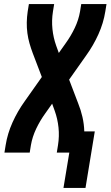

<svg xmlns="http://www.w3.org/2000/svg" viewBox="-20 -755 547 950"><path d="M294 175 323 0H261L267 -37Q274 -81 269.5 -124Q265 -167 251 -206L238 -242L204 -194Q178 -158 159 -118Q140 -78 133 -37L127 0H2L8 -37Q17 -94 42 -149.5Q67 -205 103 -255L187 -374L142 -492Q133 -516 126 -540.5Q119 -565 115.5 -591Q112 -617 112.5 -644Q113 -671 117 -698L123 -735H248L242 -698Q235 -654 239.5 -611Q244 -568 258 -529L271 -493L305 -541Q331 -577 350 -617Q369 -657 376 -698L382 -735H507L501 -698Q492 -641 467 -585.5Q442 -530 406 -480L322 -361L367 -243Q380 -211 388 -176Q396 -141 397 -105H449L403 175Z"/></svg>

Font: Iosevka Curly Extrabold
Style: Italic
Weight: 800
Italic angle: -9°
Monospace: yes
Designer: Belleve Invis
Foundry: Belleve Invis
Version: Version 22.1.2; ttfautohint (v1.8.4)